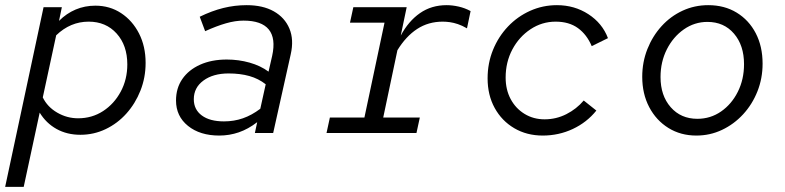

<svg xmlns="http://www.w3.org/2000/svg" viewBox="-26 -516 3046 745"><path d="M-6 209 143 -488H214L203 -435Q232 -464 267.5 -479Q303 -494 344 -494Q400 -494 444 -465Q488 -436 513.5 -386Q539 -336 539 -272Q539 -215 519 -164.5Q499 -114 464.5 -75.5Q430 -37 384 -15Q338 7 286 7Q234 7 193.5 -15.5Q153 -38 128 -79L66 209ZM277 -57Q331 -57 374 -85Q417 -113 442.5 -160.5Q468 -208 468 -266Q468 -340 426.5 -386Q385 -432 318 -432Q247 -432 192 -379L140 -138Q158 -101 196 -79Q234 -57 277 -57Z M825 10Q750 10 703.5 -27.5Q657 -65 657 -126Q657 -174 681.5 -209.5Q706 -245 750.5 -265Q795 -285 854 -285Q900 -285 942.5 -273Q985 -261 1016 -238L1030 -299Q1045 -367 1017 -401.5Q989 -436 919 -436Q887 -436 850.5 -425.5Q814 -415 770 -395L749 -451Q796 -474 840.5 -485Q885 -496 931 -496Q994 -496 1036.5 -472Q1079 -448 1097 -405Q1115 -362 1102 -305L1034 0H963L972 -42Q937 -15 900.5 -2.5Q864 10 825 10ZM726 -131Q726 -91 757 -68Q788 -45 843 -45Q882 -45 916.5 -57Q951 -69 984 -94L1005 -189Q977 -211 941.5 -221Q906 -231 861 -231Q801 -231 763.5 -203.5Q726 -176 726 -131Z M1241 0 1254 -60H1388L1466 -428H1332L1345 -488H1552L1529 -378Q1559 -434 1603.5 -465Q1648 -496 1707 -496Q1729 -496 1753.5 -490.5Q1778 -485 1800 -473L1786 -406Q1767 -417 1750.5 -422.5Q1734 -428 1719.5 -430Q1705 -432 1692 -432Q1636 -432 1592.5 -403.5Q1549 -375 1516 -321L1461 -60H1603L1590 0Z M2080 10Q2018 10 1969.5 -18.5Q1921 -47 1893.5 -97Q1866 -147 1866 -212Q1866 -271 1887 -322.5Q1908 -374 1945 -413Q1982 -452 2031 -474Q2080 -496 2135 -496Q2203 -496 2257 -461Q2311 -426 2333 -368L2270 -337Q2251 -382 2216.5 -407Q2182 -432 2130 -432Q2077 -432 2032.5 -402.5Q1988 -373 1962 -324Q1936 -275 1936 -215Q1936 -168 1955.5 -131.5Q1975 -95 2009.5 -74Q2044 -53 2087 -53Q2132 -53 2171.5 -73Q2211 -93 2239 -126L2288 -87Q2251 -41 2196.5 -15.5Q2142 10 2080 10Z M2676 10Q2615 10 2567.5 -19.5Q2520 -49 2493 -100.5Q2466 -152 2466 -218Q2466 -275 2486 -325.5Q2506 -376 2541 -414.5Q2576 -453 2622.5 -474.5Q2669 -496 2722 -496Q2785 -496 2832.5 -467Q2880 -438 2906.5 -387Q2933 -336 2933 -269Q2933 -212 2913 -161.5Q2893 -111 2857.5 -72.5Q2822 -34 2775.5 -12Q2729 10 2676 10ZM2680 -55Q2731 -55 2772 -83.5Q2813 -112 2837 -160Q2861 -208 2861 -267Q2861 -340 2822 -385.5Q2783 -431 2719 -431Q2669 -431 2627.5 -402Q2586 -373 2561.5 -324.5Q2537 -276 2537 -217Q2537 -145 2576.5 -100Q2616 -55 2680 -55Z"/></svg>

Font: Red Hat Mono
Style: Italic
Weight: 400
Italic angle: -12°
Monospace: yes
Designer: Pentagram, MCKL
Foundry: MCKL
Version: Version 1.030